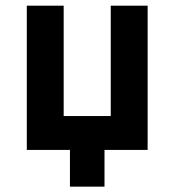

<svg xmlns="http://www.w3.org/2000/svg" viewBox="-20 -538 626 689"><path d="M231 131.8V0H76.2V-517.6H208.5V-121.6H377.4V-517.6H509.8V0H355V131.8Z"/></svg>

Font: Cascadia Mono PL
Style: Bold
Weight: 700
Monospace: yes
Designer: Aaron Bell
Foundry: Saja Typeworks
Version: Version 2404.023; ttfautohint (v1.8.4)